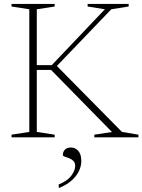

<svg xmlns="http://www.w3.org/2000/svg" viewBox="-20 -696 722 973"><path d="M598 -27.5 681.5 -13.5V0H458V-13.5L547.5 -27L239 -341.5H156.5V-366H242.5L511.5 -649L424 -663V-676H632V-663L544 -649L255.5 -348.5L256.5 -373.5ZM166.5 -649V-27.5L257 -13.5V0H38.5V-13.5L128.5 -27.5V-649L38.5 -663V-676H257V-663ZM277 239Q321 221.5 341 194.8Q361 168 361 145Q361 128.5 351.5 119.2Q342 110 329.8 105.5Q317.5 101 308 97.8Q298.5 94.5 298.5 90Q298.5 73.5 308.8 62.5Q319 51.5 339.5 51.5Q361 51.5 376.5 68.5Q392 85.5 392 120Q392 146 379.8 171.5Q367.5 197 342.5 219Q317.5 241 278.5 257Z"/></svg>

Font: Newsreader 16pt 16pt ExtraLight
Style: Regular
Weight: 250
Version: Version 1.003